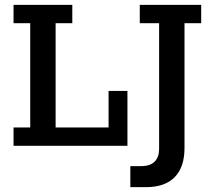

<svg xmlns="http://www.w3.org/2000/svg" viewBox="-20 -603 882 794"><path d="M36 0V-76H105V-507H36V-583H279V-507H210V-76H429V-227H507V0ZM583 171H519V84H563Q601 84 619.5 65.5Q638 47 638 12V-507H558V-583H812V-507H743V9Q743 88 702.5 129.5Q662 171 583 171Z"/></svg>

Font: Rokkitt Medium
Style: Regular
Weight: 500
Version: Version 3.103